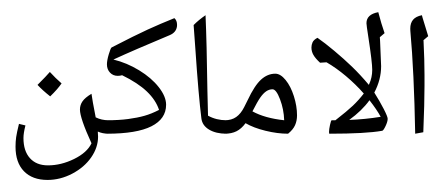

<svg xmlns="http://www.w3.org/2000/svg" viewBox="-20 -757 2504 1087"><path d="M249 261.7Q163.6 261.7 115.7 212.6Q67.9 163.6 67.9 73.7Q67.9 44.9 71.5 19.3Q75.2 -6.3 87.4 -55.7L124 -46.9Q112.8 -2.9 112.8 24.4Q112.8 97.7 149.4 138.4Q186 179.2 251.5 179.2Q325.7 179.2 399.4 143.1Q473.1 106.9 498 54.2Q432.6 -88.9 432.6 -136.7Q432.6 -162.6 447.3 -183.6Q461.9 -204.6 498 -226.1Q502.4 -190.9 521 -96.7L521.5 -92.8Q554.7 -76.2 594.2 -76.2Q602.5 -76.2 602.5 -67.9V-8.3Q602.5 0 594.2 0Q560.5 0 533.7 -12.2L535.2 16.6Q535.2 78.1 496.1 134.3Q457 190.4 389.2 226.1Q321.3 261.7 249 261.7ZM264.2 -201.7ZM33.2 262.2ZM263.7 310.5ZM328.6 -284.7Q305.2 -251 264.2 -211.4Q219.7 -246.6 192.4 -276.4Q243.7 -327.6 262.2 -349.6Q293.9 -314.9 328.6 -284.7ZM264.2 -201.7ZM262.2 -374Z M585.4 0Q577.1 0 577.1 -8.3V-67.9Q577.1 -76.2 585.4 -76.2Q654.3 -76.2 706.5 -83.3Q758.8 -90.3 798.3 -101.6Q837.9 -112.8 880.4 -134.8Q862.3 -190.4 811.5 -239Q760.7 -287.6 671.4 -331.1Q659.7 -327.6 646.5 -327.6Q620.1 -327.6 602.8 -345.9Q585.4 -364.3 585.4 -392.6Q585.4 -414.6 595.9 -450Q606.4 -485.4 611.8 -488.3Q745.1 -557.1 816.2 -589.6Q887.2 -622.1 967.3 -654.3Q982.4 -641.1 982.4 -616.2L981.9 -607.4Q977.1 -572.8 939.9 -557.6Q735.4 -472.2 622.1 -419.9Q698.2 -401.4 767.8 -358.9Q837.4 -316.4 878.9 -263.4Q920.4 -210.4 920.4 -164.1Q920.4 -84 837.2 -42Q753.9 0 585.4 0ZM634.3 -576.2ZM781.2 29.3ZM781.2 51.8Z M1270 -67.9V-8.3Q1270 0 1261.7 0Q1202.6 0 1163.8 -23.2Q1125 -46.4 1120.1 -86.9Q1104 -214.8 1085.9 -481.9L1076.2 -615.2Q1104 -643.6 1143.6 -670.9Q1150.4 -518.6 1154.3 -239.7L1157.7 -102.1Q1204.6 -76.2 1261.7 -76.2Q1270 -76.2 1270 -67.9ZM1113.3 -719.7ZM1173.3 51.8Z M1252.9 0Q1244.6 0 1244.6 -8.3V-67.9Q1244.6 -76.2 1252.9 -76.2Q1291 -76.2 1317.1 -94.5Q1343.3 -112.8 1362.3 -150.4L1382.3 -190.4Q1420.9 -272.5 1457.8 -306.2Q1494.6 -339.8 1538.6 -339.8Q1567.9 -339.8 1596.9 -304.2Q1626 -268.6 1643.8 -212.4Q1661.6 -156.2 1661.6 -104Q1661.6 -73.2 1650.4 -48.1Q1639.2 -22.9 1610.8 0Q1550.8 0 1483.2 -16.6Q1415.5 -33.2 1370.1 -59.6Q1346.7 -27.8 1318.8 -13.9Q1291 0 1252.9 0ZM1588.9 -76.2Q1586.9 -138.2 1565.4 -194.8Q1543.9 -251.5 1522.9 -251.5Q1503.9 -251.5 1487.3 -240.2Q1470.7 -229 1454.1 -205.6Q1437.5 -182.1 1409.2 -126.5Q1479.5 -87.9 1588.9 -76.2ZM1500 -388.7ZM1503.9 29.3ZM1484.4 61.5Z M1845.2 0Q1842.8 0 1842.8 -10.7Q1842.8 -24.4 1848.4 -50.3Q1854 -76.2 1857.9 -76.2H1878.9Q1945.3 -127.9 1977.5 -158.4Q2009.8 -189 2039.6 -227.5Q1994.1 -279.3 1938.5 -326.2Q1882.8 -373 1828.6 -404.3L1792 -401.9Q1766.1 -425.8 1754.6 -445.6Q1743.2 -465.3 1743.2 -487.8Q1743.2 -502.9 1749.5 -517.3Q1755.9 -531.7 1777.3 -543Q1818.8 -514.2 1872.8 -469Q1926.8 -423.8 1972.9 -379.4Q2019 -335 2068.4 -276.4L2069.8 -280.3Q2087.4 -318.4 2087.4 -361.8Q2087.4 -403.8 2065.4 -546.9Q2054.7 -615.2 2054.7 -625.5Q2054.7 -675.8 2121.6 -688L2139.2 -625L2157.2 -569.3L2130.4 -546.4L2131.8 -525.4L2137.7 -382.3Q2137.7 -305.7 2099.1 -232.9Q2130.4 -183.1 2152.6 -139.9Q2174.8 -96.7 2174.8 -84.5Q2174.8 -68.4 2162.8 -43.2Q2150.9 -18.1 2144 -16.6Q2050.8 0 1845.2 0ZM2135.3 -95.7Q2113.8 -135.7 2071.8 -189.5Q2028.8 -129.9 1957 -78.1Q2044.9 -81.1 2135.3 -95.7ZM2083.5 -736.8ZM1772.5 -591.8ZM2097.7 51.8ZM1910.6 51.8Z M2383.3 -333V-270.5Q2383.3 -173.8 2376.5 -8.3L2330.6 0Q2324.2 -350.6 2303.2 -582L2302.7 -594.7Q2302.7 -626.5 2318.6 -645.3Q2334.5 -664.1 2368.7 -670.9Q2370.1 -664.6 2371.6 -659.2Q2373 -653.8 2404.3 -552.2L2377.4 -529.3L2377.9 -524.4Q2383.3 -417 2383.3 -333ZM2348.1 -719.7ZM2357.4 51.8Z"/></svg>

Font: Noto Naskh Arabic
Style: Regular
Weight: 400
Designer: Monotype Design team
Foundry: Monotype Imaging Inc.
Version: Version 1.01